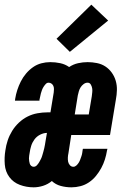

<svg xmlns="http://www.w3.org/2000/svg" viewBox="-23 -794 543 822"><path d="M283 8Q259 8 237 2Q215 -4 199 -19Q182 -5 161.5 1.5Q141 8 121 8Q90 8 62 -2.5Q34 -13 17 -36Q0 -59 -2.5 -89.5Q-5 -120 0 -150Q3 -172 10 -193Q17 -214 29 -233.5Q41 -253 58 -269Q75 -285 95 -295Q115 -305 137 -309Q159 -313 180 -313H193L207 -398Q208 -405 208 -412.5Q208 -420 205.5 -426Q203 -432 197.5 -436Q192 -440 185 -440Q178 -440 172.5 -434Q167 -428 163 -421.5Q159 -415 156.5 -408Q154 -401 152 -394Q150 -387 149 -380.5Q148 -374 146 -367V-363H41L42 -371Q45 -390 51 -408.5Q57 -427 66 -445Q75 -463 88.5 -479Q102 -495 118.5 -506.5Q135 -518 154 -523Q173 -528 192 -528Q214 -528 235 -523.5Q256 -519 273 -507Q291 -519 311.5 -523.5Q332 -528 352 -528Q372 -528 392 -524Q412 -520 428 -509.5Q444 -499 455.5 -483Q467 -467 472.5 -448Q478 -429 477.5 -408.5Q477 -388 473 -367L448 -216H282L270 -138Q268 -129 267.5 -120Q267 -111 268.5 -102.5Q270 -94 276 -87Q282 -80 291 -80Q298 -80 304 -85.5Q310 -91 314 -97.5Q318 -104 320.5 -111Q323 -118 325.5 -125Q328 -132 329 -139Q330 -146 331 -153L332 -157H437L435 -149Q432 -130 426 -111Q420 -92 410.5 -74.5Q401 -57 388 -41Q375 -25 358 -13.5Q341 -2 321.5 3Q302 8 283 8ZM297 -304H357L370 -382Q371 -391 372 -399.5Q373 -408 371.5 -416.5Q370 -425 365.5 -432.5Q361 -440 352 -440Q343 -440 335 -434Q327 -428 322 -420Q317 -412 314.5 -403Q312 -394 310 -385ZM121 -80Q129 -80 135 -86.5Q141 -93 145 -100Q149 -107 152.5 -114Q156 -121 158 -128.5Q160 -136 162.5 -144Q165 -152 166.5 -159.5Q168 -167 169.5 -174.5Q171 -182 172 -190L178 -225Q164 -225 149 -217.5Q134 -210 124.5 -197Q115 -184 110.5 -169.5Q106 -155 104 -140Q103 -134 102 -128Q101 -122 101 -116Q101 -110 102 -104Q103 -98 104.5 -93Q106 -88 110.5 -84Q115 -80 121 -80ZM276 -572 219 -628 368 -774 440 -706Z"/></svg>

Font: Iosevka Term Curly XBd Obl
Style: Regular
Weight: 800
Italic angle: -9°
Designer: Belleve Invis
Foundry: Belleve Invis
Version: Version 32.3.0